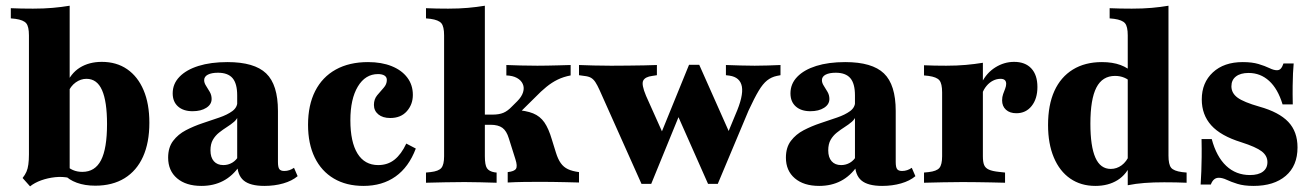

<svg xmlns="http://www.w3.org/2000/svg" viewBox="-20 -651 4679 684"><path d="M342.7 -430.6Q395.2 -430.6 433.1 -404.4Q471 -378.2 491.5 -329.8Q512.1 -281.5 512.1 -213.7Q512.1 -142.7 489.5 -92.7Q466.9 -42.7 423.8 -16.1Q380.6 10.5 319.4 10.5Q282.3 10.5 253.6 0Q225 -10.5 208.9 -29L214.5 -62.9Q225 -51.6 239.9 -45.2Q254.8 -38.7 273.4 -38.7Q318.5 -38.7 339.9 -80.2Q361.3 -121.8 361.3 -208.9Q361.3 -289.5 343.5 -329.8Q325.8 -370.2 287.9 -370.2Q267.7 -370.2 249.6 -357.3Q231.5 -344.4 221 -319.4L214.5 -346.8Q231.5 -389.5 264.5 -410.1Q297.6 -430.6 342.7 -430.6ZM83.1 -209.7V-525Q83.1 -556.5 73.4 -568.1Q63.7 -579.8 34.7 -583.9L18.5 -585.5V-621.8Q38.7 -621 56.5 -620.6Q74.2 -620.2 97.6 -620.2Q136.3 -620.2 167.7 -623Q199.2 -625.8 228.2 -630.6V-621.8V-209.7ZM228.2 -16.9Q203.2 -22.6 176.6 -19.8Q150 -16.9 126.6 -8.5Q103.2 0 87.1 12.9L60.5 -16.9Q69.4 -28.2 74.2 -39.1Q79 -50 81 -65.3Q83.1 -80.6 83.1 -100.8V-209.7H228.2V0Z M825 -209.7V-311.3Q825 -353.2 808.5 -372.6Q791.9 -391.9 756.5 -391.9Q733.9 -391.9 720.6 -385.1Q707.3 -378.2 707.3 -365.3Q707.3 -355.6 714.1 -345.2Q721 -334.7 727.4 -323.4Q733.9 -312.1 733.9 -298.4Q733.9 -279 714.9 -266.9Q696 -254.8 666.1 -254.8Q633.1 -254.8 614.1 -271.8Q595.2 -288.7 595.2 -318.5Q595.2 -352.4 619.4 -377.4Q643.5 -402.4 687.1 -416.1Q730.6 -429.8 790.3 -429.8Q886.3 -429.8 928.2 -389.5Q970.2 -349.2 970.2 -255.6V-209.7ZM697.6 11.3Q642.7 11.3 610.9 -15.7Q579 -42.7 579 -89.5Q579 -125.8 596.8 -149.2Q614.5 -172.6 642.3 -187.1Q670.2 -201.6 701.6 -212.1Q733.1 -222.6 761.3 -232.3Q789.5 -241.9 807.7 -255.2Q825.8 -268.5 825.8 -289.5L829.8 -242.7Q825.8 -227.4 814.1 -217.3Q802.4 -207.3 788.3 -198.4Q774.2 -189.5 760.5 -178.6Q746.8 -167.7 738.3 -152.8Q729.8 -137.9 729.8 -115.3Q729.8 -90.3 741.9 -76.6Q754 -62.9 775.8 -62.9Q792.7 -62.9 807.3 -71.4Q821.8 -79.8 832.3 -98.4L833.9 -60.5Q808.9 -24.2 775 -6.5Q741.1 11.3 697.6 11.3ZM970.2 -74.2Q970.2 -55.6 975 -48.8Q979.8 -41.9 992.7 -41.9Q1002.4 -41.9 1010.9 -44.8Q1019.4 -47.6 1027.4 -53.2L1040.3 -23.4Q1020.2 -6.5 989.1 2.4Q958.1 11.3 921.8 11.3Q871 11.3 848 -8.1Q825 -27.4 825 -70.2V-209.7H970.2Z M1275 11.3Q1213.7 11.3 1169.4 -14.9Q1125 -41.1 1101.2 -89.9Q1077.4 -138.7 1077.4 -206.5Q1077.4 -276.6 1102.8 -326.6Q1128.2 -376.6 1176.2 -403.2Q1224.2 -429.8 1291.1 -429.8Q1339.5 -429.8 1375.4 -415.3Q1411.3 -400.8 1431 -374.6Q1450.8 -348.4 1450.8 -312.9Q1450.8 -279 1429.4 -254.8Q1408.1 -230.6 1370.2 -230.6Q1343.5 -230.6 1327.8 -243.5Q1312.1 -256.5 1312.1 -277.4Q1312.1 -297.6 1323.8 -311.7Q1335.5 -325.8 1346.8 -338.3Q1358.1 -350.8 1358.1 -366.1Q1358.1 -376.6 1349.6 -381.9Q1341.1 -387.1 1326.6 -387.1Q1281.5 -387.1 1254.8 -342.7Q1228.2 -298.4 1228.2 -222.6Q1228.2 -145.2 1253.6 -104Q1279 -62.9 1327.4 -62.9Q1361.3 -62.9 1385.5 -82.3Q1409.7 -101.6 1427.4 -139.5L1461.3 -121.8Q1436.3 -55.6 1389.1 -22.2Q1341.9 11.3 1275 11.3Z M1634.7 -2.4Q1598.4 -2.4 1566.1 -1.6Q1533.9 -0.8 1497.6 0V-36.3L1513.7 -37.9Q1542.7 -41.1 1552.4 -52.8Q1562.1 -64.5 1562.1 -94.4V-209.7H1707.3V-94.4Q1707.3 -62.9 1714.9 -51.6Q1722.6 -40.3 1741.9 -37.1L1749.2 -36.3V0Q1717.7 -0.8 1691.1 -1.6Q1664.5 -2.4 1634.7 -2.4ZM1562.1 -209.7V-525Q1562.1 -556.5 1552.4 -568.1Q1542.7 -579.8 1513.7 -583.9L1497.6 -585.5V-621.8Q1517.7 -621 1535.5 -620.6Q1553.2 -620.2 1576.6 -620.2Q1615.3 -620.2 1646.8 -623Q1678.2 -625.8 1707.3 -630.6V-621.8V-209.7ZM1788.7 -0.8V-37.9Q1812.1 -40.3 1818.1 -49.6Q1824.2 -58.9 1816.1 -83.9L1792.7 -158.1Q1784.7 -184.7 1769.8 -195.6Q1754.8 -206.5 1727.4 -206.5H1691.1V-242.7H1734.7Q1758.1 -242.7 1773.4 -249.2Q1788.7 -255.6 1804 -271.8L1822.6 -290.3Q1838.7 -306.5 1843.5 -322.6Q1848.4 -338.7 1842.3 -352Q1836.3 -365.3 1821.4 -373.4Q1806.5 -381.5 1783.9 -382.3V-419.4Q1809.7 -418.5 1836.3 -417.7Q1862.9 -416.9 1894.4 -416.9Q1913.7 -416.9 1930.2 -417.3Q1946.8 -417.7 1966.5 -418.1Q1986.3 -418.5 2012.9 -419.4V-382.3Q1987.1 -377.4 1966.5 -367.3Q1946 -357.3 1926.6 -341.5Q1907.3 -325.8 1887.1 -304.8L1815.3 -233.9L1812.9 -259.7Q1854 -257.3 1879 -247.2Q1904 -237.1 1919.4 -214.9Q1934.7 -192.7 1946 -154L1960.5 -107.3Q1967.7 -83.9 1977.8 -69.8Q1987.9 -55.6 2003.2 -48.4Q2018.5 -41.1 2042.7 -37.9V-0.8Q2018.5 -1.6 1995.6 -2Q1972.6 -2.4 1951.6 -2.8Q1930.6 -3.2 1908.1 -3.2Q1876.6 -3.2 1846.8 -2.8Q1816.9 -2.4 1788.7 -0.8Z M2265.3 4 2116.1 -329.8Q2108.1 -347.6 2101.2 -358.1Q2094.4 -368.5 2085.5 -373.8Q2076.6 -379 2060.5 -380.6L2042.7 -383.1V-419.4Q2063.7 -418.5 2095.2 -417.7Q2126.6 -416.9 2154.8 -416.9H2162.1Q2187.9 -416.9 2217.7 -417.3Q2247.6 -417.7 2274.6 -418.1Q2301.6 -418.5 2320.2 -419.4V-383.1L2304 -380.6Q2278.2 -377.4 2271.4 -363.7Q2264.5 -350 2281.5 -309.7L2347.6 -162.1L2326.6 -154.8L2434.7 -420.2L2464.5 -398.4L2300 4ZM2502.4 4 2389.5 -250.8 2434.7 -420.2H2471L2584.7 -164.5L2561.3 -149.2L2600 -242.7Q2629 -308.9 2623 -342.3Q2616.9 -375.8 2579 -381.5L2566.1 -383.1V-419.4Q2595.2 -418.5 2619.8 -417.7Q2644.4 -416.9 2668.5 -416.9Q2692.7 -416.9 2715.3 -417.7Q2737.9 -418.5 2760.5 -419.4V-383.1L2747.6 -380.6Q2728.2 -376.6 2712.9 -364.5Q2697.6 -352.4 2682.7 -327.4Q2667.7 -302.4 2646.8 -257.3L2537.1 4Z M3025.8 -209.7V-311.3Q3025.8 -353.2 3009.3 -372.6Q2992.7 -391.9 2957.3 -391.9Q2934.7 -391.9 2921.4 -385.1Q2908.1 -378.2 2908.1 -365.3Q2908.1 -355.6 2914.9 -345.2Q2921.8 -334.7 2928.2 -323.4Q2934.7 -312.1 2934.7 -298.4Q2934.7 -279 2915.7 -266.9Q2896.8 -254.8 2866.9 -254.8Q2833.9 -254.8 2814.9 -271.8Q2796 -288.7 2796 -318.5Q2796 -352.4 2820.2 -377.4Q2844.4 -402.4 2887.9 -416.1Q2931.5 -429.8 2991.1 -429.8Q3087.1 -429.8 3129 -389.5Q3171 -349.2 3171 -255.6V-209.7ZM2898.4 11.3Q2843.5 11.3 2811.7 -15.7Q2779.8 -42.7 2779.8 -89.5Q2779.8 -125.8 2797.6 -149.2Q2815.3 -172.6 2843.1 -187.1Q2871 -201.6 2902.4 -212.1Q2933.9 -222.6 2962.1 -232.3Q2990.3 -241.9 3008.5 -255.2Q3026.6 -268.5 3026.6 -289.5L3030.6 -242.7Q3026.6 -227.4 3014.9 -217.3Q3003.2 -207.3 2989.1 -198.4Q2975 -189.5 2961.3 -178.6Q2947.6 -167.7 2939.1 -152.8Q2930.6 -137.9 2930.6 -115.3Q2930.6 -90.3 2942.7 -76.6Q2954.8 -62.9 2976.6 -62.9Q2993.5 -62.9 3008.1 -71.4Q3022.6 -79.8 3033.1 -98.4L3034.7 -60.5Q3009.7 -24.2 2975.8 -6.5Q2941.9 11.3 2898.4 11.3ZM3171 -74.2Q3171 -55.6 3175.8 -48.8Q3180.6 -41.9 3193.5 -41.9Q3203.2 -41.9 3211.7 -44.8Q3220.2 -47.6 3228.2 -53.2L3241.1 -23.4Q3221 -6.5 3189.9 2.4Q3158.9 11.3 3122.6 11.3Q3071.8 11.3 3048.8 -8.1Q3025.8 -27.4 3025.8 -70.2V-209.7H3171Z M3408.9 -2.4Q3372.6 -2.4 3340.3 -1.6Q3308.1 -0.8 3271.8 0V-36.3L3287.9 -37.9Q3316.9 -41.1 3326.6 -52.8Q3336.3 -64.5 3336.3 -94.4V-209.7H3481.5V-94.4Q3481.5 -74.2 3485.9 -63.3Q3490.3 -52.4 3502.8 -46.8Q3515.3 -41.1 3538.7 -38.7L3560.5 -36.3V0Q3533.9 -0.8 3509.3 -1.2Q3484.7 -1.6 3460.1 -2Q3435.5 -2.4 3408.9 -2.4ZM3336.3 -209.7V-321.8Q3336.3 -353.2 3326.6 -364.9Q3316.9 -376.6 3287.9 -380.6L3271.8 -382.3V-418.5Q3291.9 -417.7 3309.7 -417.3Q3327.4 -416.9 3350.8 -416.9Q3389.5 -416.9 3421 -419.8Q3452.4 -422.6 3481.5 -427.4V-418.5V-209.7ZM3600.8 -247.6Q3577.4 -247.6 3563.7 -260.1Q3550 -272.6 3550 -293.5Q3550 -305.6 3553.6 -315.7Q3557.3 -325.8 3560.9 -335.1Q3564.5 -344.4 3564.5 -352.4Q3564.5 -370.2 3544.4 -370.2Q3530.6 -370.2 3517.7 -363.7Q3504.8 -357.3 3494.4 -344.8Q3483.9 -332.3 3478.2 -315.3L3477.4 -356.5Q3494.4 -391.1 3525.8 -410.9Q3557.3 -430.6 3592.7 -430.6Q3632.3 -430.6 3654 -407.3Q3675.8 -383.9 3675.8 -341.1Q3675.8 -299.2 3655.2 -273.4Q3634.7 -247.6 3600.8 -247.6Z M3882.3 11.3Q3830.6 11.3 3792.7 -14.9Q3754.8 -41.1 3734.3 -89.9Q3713.7 -138.7 3713.7 -205.6Q3713.7 -277.4 3736.3 -327Q3758.9 -376.6 3802 -403.2Q3845.2 -429.8 3905.6 -429.8Q3943.5 -429.8 3971.8 -419.4Q4000 -408.9 4016.9 -390.3L4010.5 -356.5Q4000.8 -367.7 3985.5 -374.2Q3970.2 -380.6 3952.4 -380.6Q3907.3 -380.6 3885.9 -339.1Q3864.5 -297.6 3864.5 -210.5Q3864.5 -129.8 3882.3 -89.5Q3900 -49.2 3937.1 -49.2Q3958.1 -49.2 3975.8 -62.1Q3993.5 -75 4004 -100L4011.3 -72.6Q3994.4 -29.8 3961.3 -9.3Q3928.2 11.3 3882.3 11.3ZM3997.6 0V-209.7H4142.7V-96.8Q4142.7 -65.3 4152 -53.6Q4161.3 -41.9 4191.1 -37.9L4207.3 -36.3V0Q4186.3 -0.8 4169 -1.2Q4151.6 -1.6 4127.4 -1.6Q4088.7 -1.6 4057.3 0.8Q4025.8 3.2 3997.6 8.9ZM3997.6 -209.7V-525Q3997.6 -556.5 3987.9 -568.1Q3978.2 -579.8 3949.2 -583.9L3933.1 -585.5V-621.8Q3954 -621 3971.4 -620.6Q3988.7 -620.2 4012.1 -620.2Q4051.6 -620.2 4083.1 -623Q4114.5 -625.8 4142.7 -630.6V-621.8V-209.7Z M4446 11.3Q4411.3 11.3 4388.3 4Q4365.3 -3.2 4350 -10.5Q4334.7 -17.7 4321.8 -17.7Q4302.4 -17.7 4293.5 6.5H4257.3Q4258.9 -17.7 4259.7 -40.7Q4260.5 -63.7 4260.9 -91.5Q4261.3 -119.4 4260.5 -155.6H4296.8Q4313.7 -92.7 4348.4 -60.1Q4383.1 -27.4 4433.1 -27.4Q4462.9 -27.4 4479 -39.5Q4495.2 -51.6 4495.2 -73.4Q4495.2 -96 4475 -111.7Q4454.8 -127.4 4401.6 -144.4Q4329 -166.9 4295.2 -204.4Q4261.3 -241.9 4261.3 -296.8Q4261.3 -356.5 4300.8 -393.1Q4340.3 -429.8 4407.3 -429.8Q4440.3 -429.8 4463.3 -423Q4486.3 -416.1 4502 -408.5Q4517.7 -400.8 4529 -400.8Q4537.9 -400.8 4543.1 -406.9Q4548.4 -412.9 4552.4 -425H4588.7Q4587.1 -408.1 4586.3 -389.5Q4585.5 -371 4585.1 -344.8Q4584.7 -318.5 4585.5 -279H4549.2Q4532.3 -334.7 4501.2 -362.9Q4470.2 -391.1 4428.2 -391.1Q4399.2 -391.1 4383.1 -378.6Q4366.9 -366.1 4366.9 -343.5Q4366.9 -319.4 4388.7 -303.2Q4410.5 -287.1 4466.9 -271Q4536.3 -251.6 4569.4 -216.9Q4602.4 -182.3 4602.4 -125.8Q4602.4 -60.5 4560.5 -24.6Q4518.5 11.3 4446 11.3Z"/></svg>

Font: Playfair 9pt Black
Style: Regular
Weight: 900
Designer: Claus Eggers Sørensen
Foundry: Claus Eggers Sørensen
Version: Version 2.203